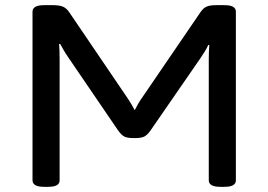

<svg xmlns="http://www.w3.org/2000/svg" viewBox="-20 -722 1040 744"><path d="M152 2Q128 2 117 -4.5Q106 -11 106 -23V-677Q106 -689 117 -695.5Q128 -702 152 -702H185Q209 -702 223 -696.5Q237 -691 248 -675L472 -345Q481 -332 489.5 -317.5Q498 -303 502 -295Q507 -305 515.5 -320Q524 -335 533 -347L757 -675Q768 -691 781 -696.5Q794 -702 817 -702H848Q873 -702 883.5 -695.5Q894 -689 894 -677V-23Q894 -11 883.5 -4.5Q873 2 848 2H835Q811 2 800 -4.5Q789 -11 789 -23V-493Q789 -507 789.5 -520.5Q790 -534 791 -547L787 -548Q783 -538 774.5 -524Q766 -510 757 -497L563 -216Q550 -198 538.5 -192.5Q527 -187 505 -187H496Q474 -187 462.5 -192.5Q451 -198 438 -216L243 -502Q234 -515 226 -529Q218 -543 213 -552L209 -551Q210 -540 210.5 -525Q211 -510 211 -490V-23Q211 -11 200.5 -4.5Q190 2 165 2Z"/></svg>

Font: Asap Expanded Medium
Style: Regular
Weight: 500
Width: 7
Designer: Pablo Cosgaya
Foundry: Omnibus-Type
Version: Version 3.001